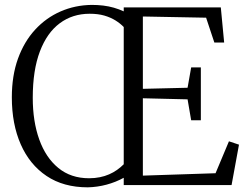

<svg xmlns="http://www.w3.org/2000/svg" viewBox="-20 -774 1033 803"><path d="M497.5 -30.5Q464 -12 425.8 -1.8Q387.5 8.5 347 9.5Q245.5 9.5 174.8 -38Q104 -85.5 66.8 -170.2Q29.5 -255 29.5 -367Q29.5 -457.5 55.2 -528.8Q81 -600 126.8 -649.8Q172.5 -699.5 233 -726Q293.5 -752.5 363 -753.5Q388 -753.5 411.2 -750.8Q434.5 -748 456.2 -741.8Q478 -735.5 497.5 -726.5V-743H903.5L917.5 -596H876.5L842 -700L577.5 -705V-402.5L764.5 -407L779.5 -492H820V-271H779.5L764.5 -358.5L577.5 -363V-39.5L881.5 -49.5L937.5 -183L979.5 -169L948.5 0H497.5ZM352.5 -28.5Q376.5 -28.5 397.5 -32.8Q418.5 -37 436.2 -44.8Q454 -52.5 469.2 -63.2Q484.5 -74 497.5 -87V-661Q483 -676 463 -688.5Q443 -701 416.5 -708.8Q390 -716.5 355 -716.5Q283.5 -716.5 230 -676.8Q176.5 -637 146.8 -558.8Q117 -480.5 117 -365Q117 -266.5 144.2 -190.5Q171.5 -114.5 224 -71.5Q276.5 -28.5 352.5 -28.5Z"/></svg>

Font: Merriweather 72pt Light
Style: Regular
Weight: 300
Version: Version 2.100